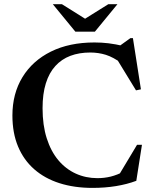

<svg xmlns="http://www.w3.org/2000/svg" viewBox="-20 -904 748 936"><path d="M455 -35.5Q488.5 -35.5 520 -43.2Q551.5 -51 585.5 -69L557.5 -47L648 -198H672L644.5 -22.5Q599 -5.5 545.5 3.2Q492 12 430.5 12Q342 12 270 -11Q198 -34 146.8 -79Q95.5 -124 68 -189.8Q40.5 -255.5 40.5 -341Q40.5 -447.5 89.5 -527.8Q138.5 -608 228.2 -652.5Q318 -697 440.5 -697Q476 -697 509 -693Q542 -689 585.5 -679L549.5 -670.5L615.5 -718H628L667 -468.5L643 -463.5L540 -632L573.5 -595Q532 -625.5 495.8 -636.8Q459.5 -648 420 -648Q366 -648 323 -631.8Q280 -615.5 249.8 -582.2Q219.5 -549 203.5 -497.8Q187.5 -446.5 187.5 -376.5Q187.5 -293.5 207.8 -230Q228 -166.5 264.2 -123.2Q300.5 -80 349.2 -57.8Q398 -35.5 455 -35.5ZM409.5 -803.5H380L508 -883.5H552.5L442.5 -749.5H347.5L237.5 -883.5H282Z"/></svg>

Font: Newsreader 36pt SemiBold
Style: Regular
Weight: 600
Designer: Hugues Gentile
Foundry: Production Type
Version: Version 1.003